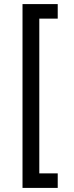

<svg xmlns="http://www.w3.org/2000/svg" viewBox="-20 -780 360 938"><path d="M90 138V-760H262V-689H172V67H262V138Z"/></svg>

Font: IBM Plex Sans Thai Text
Style: Regular
Weight: 450
Designer: Mike Abbink, Paul van der Laan, Pieter van Rosmalen, Ben Mitchell, Mark Frömberg
Foundry: Bold Monday
Version: Version 1.1